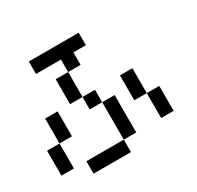

<svg xmlns="http://www.w3.org/2000/svg" viewBox="-185 -1117 1371 1334"><g transform="rotate(-30 500.0 -450.0)"><path d="M0 -100V-300H100V-100ZM900 -100H800V-300H900ZM200 0V-100H500V0ZM200 -300H100V-500H200ZM200 -800V-900H600V-800H500V-700H400V-800ZM400 -500H500V-400H400ZM400 -700V-500H300V-700ZM600 -100H500V-400H600ZM800 -300H700V-500H800Z"/></g></svg>

Font: Galmuri9 Regular
Style: Regular
Weight: 400
Designer: Lee Minseo (quiple)
Version: Version 2.399;hotconv 1.1.1;makeotfexe 2.6.0 DEVELOPMENT